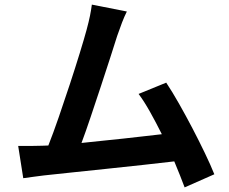

<svg xmlns="http://www.w3.org/2000/svg" viewBox="-20 -771 996 834"><path d="M782 43Q773 19 761.5 -10Q750 -39 737 -70Q679 -63 600 -54.5Q521 -46 441 -37.5Q361 -29 288.5 -21.5Q216 -14 171 -9Q153 -7 128.5 -3.5Q104 0 81 3L59 -137Q84 -137 112.5 -137Q141 -137 164 -138L190 -139Q211 -192 235.5 -263Q260 -334 283.5 -405.5Q307 -477 326.5 -540.5Q346 -604 356 -641Q366 -678 371 -703Q376 -728 379 -751L531 -721Q520 -699 510 -673Q500 -647 489 -615Q478 -580 459 -521Q440 -462 418 -395.5Q396 -329 374 -263.5Q352 -198 334 -150Q378 -155 424 -159.5Q470 -164 515.5 -169Q561 -174 604 -179Q647 -184 683 -188Q657 -240 631.5 -285.5Q606 -331 582 -363L702 -412Q728 -373 757.5 -321Q787 -269 815.5 -214.5Q844 -160 869.5 -107Q895 -54 911 -14Z"/></svg>

Font: Kinto Sans
Style: Bold
Weight: 700
Designer: Authors: Ryoko NISHIZUKA  (kana & ideographs); Paul D. Hunt (Latin, Greek & Cyrillic); Wenlong ZHANG  (bopomofo); Sandol
Foundry: Adobe Systems Incorporated, ookami Inc.
Version: Version 0.001